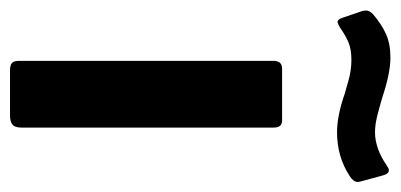

<svg xmlns="http://www.w3.org/2000/svg" viewBox="-258 -558 781 374"><g transform="rotate(90 132.0 -370.5)"><path d="M193 -22V-514C193 -524.7 188.3 -530 179 -530H78C68 -530 63 -524.3 63 -513V-18C63 -11.3 64.3 -6.7 67 -4C69.7 -1.3 74.7 0 82 0H169C177.7 0 183.8 -1.7 187.5 -5C191.2 -8.3 193 -14 193 -22ZM202 -637C234 -637 262.7 -645.3 288 -662C295.3 -666.7 299 -672 299 -678L298 -683L286 -727C284 -734.3 280.7 -738 276 -738C274 -738 271 -736.7 267 -734C245 -718.7 223.3 -711 202 -711C192 -711 181.2 -712.5 169.5 -715.5C157.8 -718.5 146.3 -721.7 135 -725C103 -735.7 77 -741 57 -741C39 -741 23.7 -738.2 11 -732.5C-1.7 -726.8 -14.7 -718.3 -28 -707C-32.7 -702.3 -35 -698 -35 -694C-35 -690.7 -34.7 -688 -34 -686L-21 -648C-19 -641.3 -16 -638 -12 -638C-11.3 -638 -8.3 -639.3 -3 -642C8.3 -650 18.5 -655.8 27.5 -659.5C36.5 -663.2 47.7 -665 61 -665C75 -665 88.8 -663 102.5 -659C116.2 -655 124.3 -652.7 127 -652C155.7 -642 180.7 -637 202 -637Z"/></g></svg>

Font: Libre Franklin SemiBold
Style: Regular
Weight: 600
Designer: Pablo Impallari, Rodrigo Fuenzalida
Foundry: Impallari Type
Version: Version 1.002; ttfautohint (v1.5)